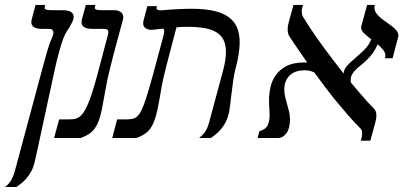

<svg xmlns="http://www.w3.org/2000/svg" viewBox="-50 -560 1637 779"><path d="M201.7 -518.6Q228.5 -518.6 238.8 -511Q249 -503.4 249 -492.2Q249 -483.4 244.4 -473.1Q239.7 -462.9 233.9 -453.1Q228 -443.4 222.4 -434.8Q216.8 -426.3 214.4 -421.4Q206.5 -405.3 199 -380.9Q191.4 -356.4 181.6 -318.4Q179.7 -311 175 -290.8Q170.4 -270.5 164.3 -241.7Q158.2 -212.9 150.6 -178.2Q143.1 -143.6 135.3 -107.7Q127.4 -71.8 120.1 -37.1Q112.8 -2.4 106.4 26.4Q100.1 55.2 95.7 75.4Q91.3 95.7 89.4 102.5Q84.5 121.6 75.9 136.7Q67.4 151.9 57.4 163.6Q47.4 175.3 36.6 183.8Q25.9 192.4 16.6 198.7H-30.3Q-24.4 194.8 -18.8 189.5Q-13.2 184.1 -8.1 176.5Q-2.9 168.9 1.7 158.4Q6.3 147.9 10.3 133.8L118.7 -269.5Q126 -296.4 131.6 -316.9Q137.2 -337.4 141.8 -353.3Q146.5 -369.1 150.6 -381.1Q154.8 -393.1 159.7 -403.3Q166.5 -418.5 166.5 -427.7Q166.5 -442.9 148.9 -442.9H117.7Q100.1 -442.9 88.6 -449.5Q77.1 -456.1 77.1 -470.2Q77.1 -475.1 78.6 -481L94.2 -540H133.3L131.3 -531.7Q130.9 -530.3 130.9 -527.8Q130.9 -523.4 137 -521Q143.1 -518.6 161.1 -518.6Z M380.9 -211.9Q371.1 -155.3 363.8 -118.7Q356.4 -82 345.9 -58.8Q335.4 -35.6 319.3 -22.5Q303.2 -9.3 276.9 0H169.4L189.9 -75.7H230Q241.7 -75.7 251.5 -77.1Q261.2 -78.6 270.3 -84.5Q279.3 -90.3 287.8 -102.3Q296.4 -114.3 305.4 -134.5Q314.5 -154.8 324.2 -185.3Q334 -215.8 345.7 -259.3L379.9 -388.2Q383.8 -403.8 386.7 -414.1Q389.6 -424.3 389.6 -430.2Q389.6 -438 384.5 -440.4Q379.4 -442.9 366.7 -442.9H321.3Q303.7 -442.9 292.2 -449.5Q280.8 -456.1 280.8 -470.2Q280.8 -475.1 282.2 -481L298.3 -540H337.4L335 -531.7Q334.5 -530.8 334.5 -528.3Q334.5 -523.4 340.6 -521Q346.7 -518.6 365.2 -518.6H416.5Q428.2 -518.6 439.2 -511.7Q450.2 -504.9 450.2 -490.2Q450.2 -485.4 448.7 -480.5L421.4 -378.9Q415.5 -358.4 409.4 -334Q403.3 -309.6 397.5 -286.6Q391.6 -263.7 387.2 -243.7Q382.8 -223.6 380.9 -211.9Z M877.4 -96.2Q872.6 -77.1 864.3 -62Q856 -46.9 845.9 -35.2Q835.9 -23.4 825.4 -14.9Q814.9 -6.3 805.2 0H757.8Q769 -8.3 780 -22.2Q791 -36.1 798.8 -64.9L854 -269.5Q860.4 -293 863.5 -312.7Q866.7 -332.5 866.7 -349.6Q866.7 -378.9 856.7 -398.4Q846.7 -418 826.9 -429.7Q807.1 -441.4 777.6 -446.3Q748 -451.2 708.5 -451.2Q698.7 -451.2 688 -450.7Q677.2 -450.2 666 -449.2L647.5 -378.9Q642.1 -357.9 635.7 -333.7Q629.4 -309.6 623.5 -286.4Q617.7 -263.2 613 -243.4Q608.4 -223.6 606.4 -211.9Q597.2 -155.3 589.6 -118.7Q582 -82 571.5 -58.8Q561 -35.6 545.2 -22.5Q529.3 -9.3 502.9 0H405.3L425.3 -75.7H465.3Q482.9 -75.7 495.1 -80.1Q507.3 -84.5 518.3 -102.5Q529.3 -120.6 541.5 -157.5Q553.7 -194.3 571.3 -259.3L606 -388.2Q610.4 -404.3 613.3 -415.5Q616.2 -426.8 616.2 -433.6Q616.2 -439.9 612.3 -443.8L571.8 -439.5Q569.3 -439 564.5 -439Q550.3 -439 540.5 -445.8Q530.8 -452.6 530.8 -465.8Q530.8 -470.2 532.2 -476.1L547.9 -535.2H586.9L585.4 -529.8Q585 -528.8 585 -526.9Q585 -522.9 588.6 -520.5Q592.3 -518.1 602.5 -518.1Q605.5 -518.1 608.9 -518.3Q612.3 -518.6 616.2 -519Q642.6 -521.5 672.1 -522.9Q701.7 -524.4 728 -524.4Q780.8 -524.4 817.9 -515.9Q855 -507.3 878.2 -490.2Q901.4 -473.1 911.9 -447.8Q922.4 -422.4 922.4 -388.2Q922.4 -364.7 918 -337.9Q913.6 -311 905.3 -279.8Q899.9 -260.3 896.2 -233.2Q892.6 -206.1 889.2 -179.2Q885.7 -152.3 883.1 -129.6Q880.4 -106.9 877.4 -96.2Z M1125 -411.1Q1120.6 -417.5 1118.9 -425Q1117.2 -432.6 1117.2 -440.9Q1117.2 -454.6 1120.6 -466.3L1140.6 -540H1179.7L1175.8 -526.9Q1174.3 -521.5 1174.3 -514.6Q1174.3 -508.8 1175.5 -502.4Q1176.8 -496.1 1179.2 -492.2Q1194.3 -467.3 1213.1 -439.2Q1231.9 -411.1 1253.4 -381.3Q1274.9 -351.6 1297.9 -321.3Q1320.8 -291 1344.2 -261.7Q1345.2 -279.3 1359.1 -294.2Q1373 -309.1 1391.4 -324.5Q1409.7 -339.8 1428 -357.9Q1446.3 -376 1456.5 -400.4Q1440.4 -412.6 1427.7 -424.6Q1415 -436.5 1415 -448.7Q1415 -450.2 1415.3 -451.4Q1415.5 -452.6 1416 -454.1L1439.5 -540H1470.7Q1469.2 -534.2 1469.2 -529.3Q1469.2 -517.1 1476.3 -506.8Q1483.4 -496.6 1494.4 -487.5Q1505.4 -478.5 1517.8 -470Q1530.3 -461.4 1541.3 -452.9Q1552.2 -444.3 1559.3 -435.3Q1566.4 -426.3 1566.4 -416Q1566.4 -414.6 1566.2 -413.1Q1565.9 -411.6 1565.4 -409.7L1543 -323.7H1511.7Q1513.7 -328.1 1513.7 -334.5Q1513.7 -346.7 1504.4 -357.9Q1495.1 -369.1 1482.4 -380.4Q1473.1 -358.9 1461.7 -343.5Q1450.2 -328.1 1438 -316.4Q1425.8 -304.7 1414.1 -295.4Q1402.3 -286.1 1393.3 -277.3Q1384.3 -268.6 1378.7 -258.5Q1373 -248.5 1373 -235.8Q1373 -233.4 1373 -230.5Q1373 -227.5 1374 -224.6Q1400.4 -192.9 1424.1 -165.8Q1447.8 -138.7 1468.3 -118.2Q1473.1 -112.8 1475.1 -106Q1477.1 -99.1 1477.1 -91.8Q1477.1 -84.5 1475.8 -77.1Q1474.6 -69.8 1472.7 -63L1452.6 10.7H1413.6L1417.5 -2.4Q1418.5 -5.9 1418.9 -10Q1419.4 -14.2 1419.4 -18.6Q1419.4 -23.9 1418.2 -29.1Q1417 -34.2 1414.1 -37.1Q1389.2 -62 1364.3 -90.3Q1339.4 -118.7 1315.4 -147.9Q1291.5 -177.2 1268.8 -207.3Q1246.1 -237.3 1225.1 -266.1Q1208 -274.9 1185.5 -274.9Q1168.5 -274.9 1153.6 -270.3Q1138.7 -265.6 1127.4 -255.9Q1116.2 -246.1 1109.9 -231.4Q1103.5 -216.8 1103.5 -196.8Q1103.5 -181.2 1107.2 -166.3Q1110.8 -151.4 1115 -136.7Q1119.1 -122.1 1122.8 -107.2Q1126.5 -92.3 1126.5 -76.2Q1126.5 -39.1 1112.1 -19.5Q1097.7 0 1077.1 0H995.1L1002.4 -27.8Q1027.8 -34.7 1035.9 -51.5Q1043.9 -68.4 1043.9 -93.8Q1043.9 -107.9 1042.7 -122.8Q1041.5 -137.7 1041.5 -154.8Q1041.5 -179.2 1047.4 -206.1Q1053.2 -232.9 1068.8 -255.1Q1084.5 -277.3 1112.5 -292Q1140.6 -306.6 1184.6 -306.6H1196.3Q1174.3 -337.4 1156.5 -364Q1138.7 -390.6 1125 -411.1Z"/></svg>

Font: Arian Grqi
Style: Italic
Weight: 400
Italic angle: -15°
Designer: Ruben Hakobyan (Tarumian)
Foundry: Ruben Hakobyan (Tarumian)
Version: Version 1.002